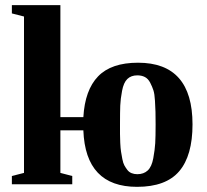

<svg xmlns="http://www.w3.org/2000/svg" viewBox="-20 -714 804 744"><path d="M511 10Q311 10 303 -209H214V-44L260 -32V0H26V-32L73 -44V-650L26 -662V-694H214V-650V-260H303Q309 -365 360 -418Q411 -471 515 -471Q726 -471 726 -232Q726 -111 674.5 -50.5Q623 10 511 10ZM583 -232Q583 -264 582.5 -280.5Q582 -297 580.5 -323.5Q579 -350 574.5 -364Q570 -378 562 -393.5Q554 -409 541.5 -415.5Q529 -422 512 -422Q488 -422 473.5 -408Q459 -394 453 -362Q447 -330 446 -305.5Q445 -281 445 -232Q445 -208 445 -194.5Q445 -181 446 -160Q447 -139 449 -126.5Q451 -114 454 -98Q457 -82 462 -73Q467 -64 473.5 -55.5Q480 -47 490 -43Q500 -39 512 -39Q537 -39 552.5 -53.5Q568 -68 574 -101Q580 -134 581.5 -159Q583 -184 583 -232Z"/></svg>

Font: Libra Serif Modern
Style: Bold
Weight: 700
Designer: Stefan Peev, Context Ltd
Foundry: Ascender Corporation
Version: Version 1.000